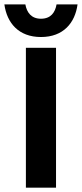

<svg xmlns="http://www.w3.org/2000/svg" viewBox="-57 -872 380 892"><path d="M133.3 -700C237.5 -700 291.7 -765.8 303.3 -851.7H205.8C199.2 -814.2 179.2 -785 133.3 -785C88.3 -785 67.5 -814.2 60.8 -851.7H-36.7C-25 -765.8 29.2 -700 133.3 -700ZM63.3 0H203.3V-650H63.3Z"/></svg>

Font: Familjen Grotesk GF
Style: Bold
Weight: 700
Designer: Anders Wikstroem, Jonas Baeckman, Matilda Gysing, Kristian Moeller
Foundry: Familjen STHLM AB
Version: Version 2.000; Beta; Release 4; Build 6